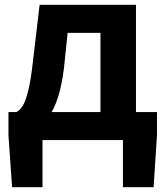

<svg xmlns="http://www.w3.org/2000/svg" viewBox="-20 -580 686 795"><path d="M156 0V195H30L15 -20V-116H630V-20L616 195H489V0ZM396 -43V-444H260L245 -299Q236 -226 219.5 -175.5Q203 -125 179.5 -94Q156 -63 127 -48Q98 -33 64 -31L48 -116Q63 -124 74.5 -142.5Q86 -161 97 -205Q108 -249 117 -331L144 -560H543V-43Z"/></svg>

Font: Noto Sans KR
Style: Bold
Weight: 700
Designer: Ryoko NISHIZUKA  (kana, bopomofo & ideographs); Paul D. Hunt (Latin, Greek & Cyrillic); Sandoll Communications , Soo-you
Foundry: Adobe
Version: Version 2.004-H2;hotconv 1.0.118;makeotfexe 2.5.65603